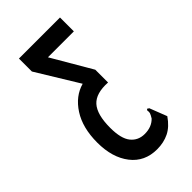

<svg xmlns="http://www.w3.org/2000/svg" viewBox="-202 -518 754 754"><g transform="rotate(-45 175.0 -141.0)"><path d="M197 177Q128 177 88.5 126Q49 75 49 -8Q49 -90 83.5 -143.5Q118 -197 172 -212L65 -387V-459H293V-382H149L246 -216V-145Q182 -149 154 -118Q126 -87 126 -13Q126 47 147.5 73.5Q169 100 205 100Q244 100 267 76Q275 63 277 56.5Q279 50 277 42L281 36L289 41L317 113Q293 148 263.5 162.5Q234 177 197 177Z"/></g></svg>

Font: Inconsolata ExtraCondensed SemiBold
Style: Regular
Weight: 600
Width: 2
Monospace: yes
Designer: Raph Levien, Cyreal, Brenton Simpson
Foundry: Raph Levien, Cyreal, Google
Version: Version 3.001; ttfautohint (v1.8.2.53-6de2)